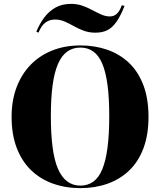

<svg xmlns="http://www.w3.org/2000/svg" viewBox="-20 -958 828 993"><path d="M396 -723Q470 -723 534 -701Q598 -679 646 -634Q694 -589 721 -519Q748 -449 748 -353Q748 -261 722 -191.5Q696 -122 648.5 -76.5Q601 -31 536.5 -8Q472 15 396 15Q319 15 253.5 -8.5Q188 -32 140.5 -78Q93 -124 66.5 -193Q40 -262 40 -354Q40 -438 65.5 -506Q91 -574 138 -622.5Q185 -671 250.5 -697Q316 -723 396 -723ZM396 -712Q357 -712 328 -691.5Q299 -671 280 -627.5Q261 -584 252 -517Q243 -450 243 -357Q243 -265 252 -196.5Q261 -128 280 -84.5Q299 -41 328 -19.5Q357 2 396 2Q434 2 462.5 -18.5Q491 -39 509 -82.5Q527 -126 536 -194Q545 -262 545 -358Q545 -452 536 -519Q527 -586 509 -628.5Q491 -671 462.5 -691.5Q434 -712 396 -712ZM473 -789Q441 -789 413.5 -799Q386 -809 361.5 -823Q337 -837 313.5 -847Q290 -857 265 -857Q235 -857 214 -840.5Q193 -824 179 -789L168 -794Q183 -832 207 -865Q231 -898 265.5 -918Q300 -938 347 -938Q379 -938 406 -928.5Q433 -919 457 -906Q481 -893 503.5 -883Q526 -873 548 -873Q570 -873 585 -887.5Q600 -902 610 -931L624 -927Q603 -874 581.5 -844Q560 -814 534.5 -801.5Q509 -789 473 -789Z"/></svg>

Font: Kalnia SemiBold
Style: Regular
Weight: 600
Designer: Frida Medrano
Foundry: Frida Medrano
Version: Version 1.105